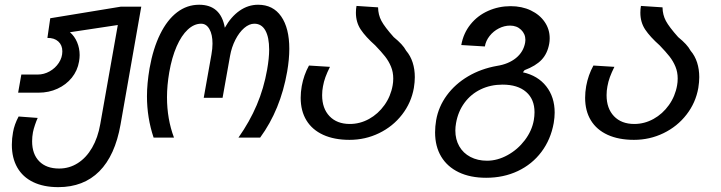

<svg xmlns="http://www.w3.org/2000/svg" viewBox="-20 -578 3040 810"><path d="M30 33Q30 6 35 -20.5Q40.5 -52.5 58.5 -86.5L139 -80.5Q133.5 -68.5 127.5 -50.8Q121.5 -33 119 -20Q115.5 -1 115.5 18Q115.5 72 145.5 102.5Q175.5 133 229.5 133Q272.5 133 308.2 110.2Q344 87.5 368.5 45.2Q393 3 403 -54.5L477 -472.5L275 -442Q294.5 -425.5 305.2 -400Q316 -374.5 316 -345.5Q316 -333.5 313.5 -318.5Q307 -280 283 -250.2Q259 -220.5 222.5 -203.8Q186 -187 142.5 -187H56.5L70 -263.5H139Q165.5 -263.5 189.5 -277Q213.5 -290.5 228.2 -313Q243 -335.5 243 -361.5Q243 -387.5 226 -403Q209 -418.5 180 -418L192 -501L490.5 -550H576L488.5 -52.5Q465.5 78 399 144.8Q332.5 211.5 226 211.5Q164 211.5 120 190.2Q76 169 53 128.8Q30 88.5 30 33Z M600 -172Q600 -225 611 -290Q626 -374 655.8 -434.2Q685.5 -494.5 727.2 -526.2Q769 -558 820 -558Q911.5 -558 928.5 -461Q954.5 -507.5 990.8 -532.8Q1027 -558 1069 -558Q1132 -558 1166.2 -508.8Q1200.5 -459.5 1200.5 -372Q1200.5 -328 1191.5 -276Q1163.5 -115 1077.5 2.5H986Q1033.5 -65 1063.2 -135Q1093 -205 1107 -284.5Q1115.5 -333 1115.5 -368.5Q1115.5 -421 1099.5 -449.5Q1083.5 -478 1053 -478Q1031.5 -478 1010.2 -459.8Q989 -441.5 973 -410.2Q957 -379 950.5 -342L919 -165.5H839.5L872 -348Q876.5 -373 876.5 -394Q876.5 -432.5 863.5 -455.2Q850.5 -478 828.5 -478Q799 -478 772.2 -453.2Q745.5 -428.5 725.2 -382.2Q705 -336 694 -273Q684.5 -217.5 684.5 -168Q684.5 -76 714 2.5H628Q600 -81.5 600 -172Z M1248.5 -165.5Q1248.5 -189 1253 -215Q1261.5 -261.5 1283.5 -301.5L1372 -296Q1360 -272 1353 -252.8Q1346 -233.5 1342.5 -213.5Q1339 -195.5 1339 -176.5Q1339 -120.5 1370.2 -87.8Q1401.5 -55 1456 -55Q1498.5 -55 1537 -76.2Q1575.5 -97.5 1602 -134.8Q1628.5 -172 1636.5 -218Q1639 -231 1639 -247Q1639 -274 1629.5 -297Q1620 -320 1604.5 -339.8Q1589 -359.5 1563 -386.5Q1522.5 -422.5 1502 -453.2Q1481.5 -484 1481.5 -524.5Q1481.5 -540.5 1484 -553L1575 -547Q1575.5 -515.5 1589.2 -489.8Q1603 -464 1641 -421.5Q1660.5 -405.5 1673.2 -391.8Q1686 -378 1693.5 -364Q1711.5 -343 1720.8 -314.5Q1730 -286 1730 -252.5Q1730 -232 1726 -207Q1715 -144.5 1676.2 -94.5Q1637.5 -44.5 1579.2 -16.2Q1521 12 1454.5 12Q1390 12 1343.5 -9.2Q1297 -30.5 1272.8 -70.2Q1248.5 -110 1248.5 -165.5Z M1815.5 -19.5Q1815.5 -44 1820 -71Q1830 -128 1865 -175.8Q1900 -223.5 1954.5 -255.8Q2009 -288 2076.5 -300Q2125 -307.5 2156.8 -333.2Q2188.5 -359 2195.5 -398.5Q2196.5 -405.5 2196.5 -409.5Q2196.5 -435 2178.2 -452.5Q2160 -470 2132 -470Q2107.5 -470 2084.5 -458.2Q2061.5 -446.5 2045.5 -426.2Q2029.5 -406 2025.5 -382L1926 -388Q1935 -438 1965 -475.2Q1995 -512.5 2039.5 -532.2Q2084 -552 2134 -552Q2182 -552 2219.5 -534Q2257 -516 2278 -485.2Q2299 -454.5 2299 -416.5Q2299 -404 2297 -393.5Q2289.5 -352 2265 -326Q2240.5 -300 2193 -282L2186 -273Q2249 -259 2284.5 -213.8Q2320 -168.5 2320 -103Q2320 -83 2316 -59Q2303.5 10.5 2264.2 62.8Q2225 115 2164.8 143.5Q2104.5 172 2031 172Q1964 172 1915.5 148.8Q1867 125.5 1841.2 82.5Q1815.5 39.5 1815.5 -19.5ZM2232 -71Q2235 -88.5 2235 -104.5Q2235 -159.5 2199.5 -190.2Q2164 -221 2100 -221Q2049.5 -221 2008 -201Q1966.5 -181 1939.5 -144.2Q1912.5 -107.5 1904 -59Q1901 -42.5 1901 -27.5Q1901 10 1917.5 39Q1934 68 1964.5 84Q1995 100 2034.5 100Q2078.5 100 2121.2 76.5Q2164 53 2194 13.5Q2224 -26 2232 -71Z M2448.5 -165.5Q2448.5 -189 2453 -215Q2461.5 -261.5 2483.5 -301.5L2572 -296Q2560 -272 2553 -252.8Q2546 -233.5 2542.5 -213.5Q2539 -195.5 2539 -176.5Q2539 -120.5 2570.2 -87.8Q2601.5 -55 2656 -55Q2698.5 -55 2737 -76.2Q2775.5 -97.5 2802 -134.8Q2828.5 -172 2836.5 -218Q2839 -231 2839 -247Q2839 -274 2829.5 -297Q2820 -320 2804.5 -339.8Q2789 -359.5 2763 -386.5Q2722.5 -422.5 2702 -453.2Q2681.5 -484 2681.5 -524.5Q2681.5 -540.5 2684 -553L2775 -547Q2775.5 -515.5 2789.2 -489.8Q2803 -464 2841 -421.5Q2860.5 -405.5 2873.2 -391.8Q2886 -378 2893.5 -364Q2911.5 -343 2920.8 -314.5Q2930 -286 2930 -252.5Q2930 -232 2926 -207Q2915 -144.5 2876.2 -94.5Q2837.5 -44.5 2779.2 -16.2Q2721 12 2654.5 12Q2590 12 2543.5 -9.2Q2497 -30.5 2472.8 -70.2Q2448.5 -110 2448.5 -165.5Z"/></svg>

Font: JuliaMono Italic
Style: Regular
Weight: 400
Italic angle: -9°
Monospace: yes
Designer: cormullion
Foundry: corm
Version: Version 0.049; ttfautohint (v1.8.4)